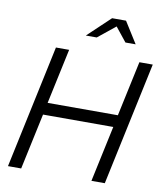

<svg xmlns="http://www.w3.org/2000/svg" viewBox="-97 -995 915 1074"><g transform="rotate(10 360.5 -458.0)"><path d="M22 0 171 -700H246L179 -387H578L645 -700H721L572 0H496L564 -318H165L97 0ZM324 -795 452 -916H531L607 -795H549L485 -875L386 -795Z"/></g></svg>

Font: Red Hat Display VF
Style: Italic
Weight: 300
Italic angle: -12°
Designer: Pentagram, MCKL
Foundry: Pentagram, MCKL
Version: Version 1.010